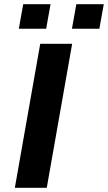

<svg xmlns="http://www.w3.org/2000/svg" viewBox="-20 -896 515 916"><path d="M69.8 -758.8 90.8 -876H221.2L200.2 -758.8ZM323.2 -758.8 344.2 -876H475.1L454.1 -758.8ZM50.8 0 171.9 -687H324.2L203.1 0Z"/></svg>

Font: Archivo Expanded SemiBold
Style: Italic
Weight: 600
Width: 7
Italic angle: -10°
Designer: Hector Gatti
Foundry: Omnibus-Type
Version: Version 2.001